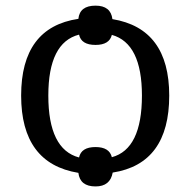

<svg xmlns="http://www.w3.org/2000/svg" viewBox="-20 -609 677 683"><path d="M380.9 4.9Q372.1 54.2 319.8 54.2Q264.6 54.2 258.8 5.9Q55.2 -27.3 55.2 -269Q55.2 -511.7 258.8 -542Q263.7 -588.9 319.8 -588.9Q374 -588.9 379.9 -541Q582 -507.8 582 -269Q582 -26.4 380.9 4.9ZM261.2 -48.8Q269 -85.9 319.8 -85.9Q369.1 -85.9 377.9 -49.8Q484.9 -78.6 484.9 -269Q484.9 -455.1 377.9 -484.9Q369.1 -449.2 319.8 -449.2Q269 -449.2 261.2 -485.8Q151.9 -458 151.9 -269Q151.9 -77.6 261.2 -48.8Z"/></svg>

Font: Droid Serif
Style: Regular
Weight: 400
Designer: Monotype Design team
Foundry: Monotype Imaging Inc.
Version: Version 1.03